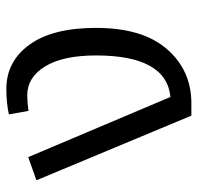

<svg xmlns="http://www.w3.org/2000/svg" viewBox="-29 -584 624 606"><g transform="rotate(-90 283.0 -281.0)"><path d="M305 -573Q392 -573 445 -500Q498 -427 498 -290Q498 -143 431 -66Q364 11 260 11H221L17 -478L90 -504L280 -55Q411 -68 411 -290Q411 -394 376.5 -450.5Q342 -507 285 -507Q263 -507 236 -503L225 -565Q262 -573 305 -573Z"/></g></svg>

Font: FiraGO Book
Style: Regular
Weight: 350
Designer: bBox Type
Foundry: bBox Type GmbH
Version: Version 1.001;PS 001.001;hotconv 1.0.88;makeotf.lib2.5.64775